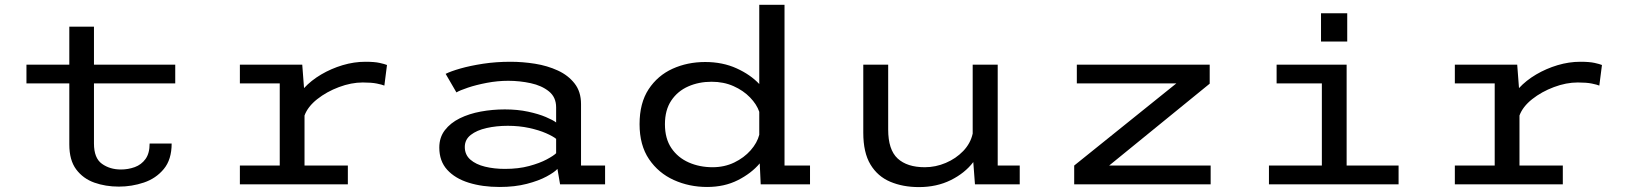

<svg xmlns="http://www.w3.org/2000/svg" viewBox="-20 -770 6813 802"><path d="M269.5 -166.5V-421.5H90.5V-500H269.5V-658.5H372.5V-500H712V-421.5H372.5V-170.5Q372.5 -109.5 405.8 -85.8Q439 -62 485 -62Q515.5 -62 543 -72Q570.5 -82 587.8 -105.8Q605 -129.5 605 -170.5H697Q697 -103.5 664.2 -64Q631.5 -24.5 581 -7.5Q530.5 9.5 476.5 9.5Q421 9.5 374 -7.2Q327 -24 298.2 -62.5Q269.5 -101 269.5 -166.5Z M982 0V-78.5H1148.5V-421.5H982V-500H1242.5L1250 -402Q1279.5 -434 1321.5 -458.8Q1363.5 -483.5 1411.2 -497.8Q1459 -512 1506 -512Q1544.5 -512 1565.8 -507.2Q1587 -502.5 1596.5 -498.5L1585.5 -412.5Q1576 -416.5 1554 -421Q1532 -425.5 1495.5 -425.5Q1447 -425.5 1395.8 -406.2Q1344.5 -387 1305 -355.8Q1265.5 -324.5 1252 -287.5V-78.5H1433V0Z M2067 11Q1995 11 1938 -6.8Q1881 -24.5 1848 -60.8Q1815 -97 1815 -153.5Q1815 -196 1838.2 -226.2Q1861.5 -256.5 1900.5 -275.8Q1939.5 -295 1988.2 -304Q2037 -313 2088.5 -313Q2142 -313 2186 -303.5Q2230 -294 2260 -281.2Q2290 -268.5 2303 -258.5V-321.5Q2303 -364 2273 -388.2Q2243 -412.5 2197 -422.5Q2151 -432.5 2103 -432.5Q2058.5 -432.5 2013.8 -424Q1969 -415.5 1934.8 -404Q1900.5 -392.5 1886.5 -384L1841.5 -461.5Q1862 -472 1903 -483.8Q1944 -495.5 1998 -503.8Q2052 -512 2112.5 -512Q2163 -512 2214.8 -503.8Q2266.5 -495.5 2310 -475.5Q2353.5 -455.5 2380.2 -421.2Q2407 -387 2407 -335.5V-78.5H2507.5V0H2319.5L2308.5 -64.5Q2296 -50.5 2263.2 -32.8Q2230.5 -15 2180.5 -2Q2130.5 11 2067 11ZM2089 -64.5Q2146 -64.5 2190.2 -76.5Q2234.5 -88.5 2263.5 -104Q2292.5 -119.5 2303 -130V-190Q2290.5 -200.5 2261 -213.5Q2231.5 -226.5 2190.2 -235.5Q2149 -244.5 2101 -244.5Q2053.5 -244.5 2012.5 -235.2Q1971.5 -226 1946.5 -206.5Q1921.5 -187 1921.5 -156Q1921.5 -123.5 1944.8 -103.2Q1968 -83 2006 -73.8Q2044 -64.5 2089 -64.5Z M2933.5 11Q2859 11 2794.8 -18Q2730.5 -47 2691 -105.2Q2651.5 -163.5 2651.5 -251.5Q2651.5 -339.5 2689.2 -397Q2727 -454.5 2789.2 -482.8Q2851.5 -511 2925.5 -511Q2998.5 -511 3056.8 -484.5Q3115 -458 3151.5 -419V-750H3257V-78.5H3363.5V0H3157.5L3153.5 -87.5Q3118.5 -46 3062.2 -17.5Q3006 11 2933.5 11ZM2757.5 -251Q2757.5 -191 2784.5 -151.2Q2811.5 -111.5 2856.8 -91.5Q2902 -71.5 2956.5 -71.5Q3006 -71.5 3047 -91.2Q3088 -111 3115.5 -142.2Q3143 -173.5 3151.5 -207V-303Q3141 -334 3113 -363Q3085 -392 3044 -410.2Q3003 -428.5 2952.5 -428.5Q2899 -428.5 2854.8 -409Q2810.5 -389.5 2784 -350Q2757.5 -310.5 2757.5 -251Z M3818.5 11.5Q3751.5 11.5 3698.8 -10.8Q3646 -33 3616 -82.8Q3586 -132.5 3586 -215.5V-500H3690V-229Q3690 -144.5 3729.5 -108Q3769 -71.5 3843 -71.5Q3888 -71.5 3930.5 -89.5Q3973 -107.5 4003.5 -139.2Q4034 -171 4043 -212V-500H4147.5V-78.5H4239.5V0H4052.5L4045.5 -93Q4010 -46.5 3951.2 -17.5Q3892.5 11.5 3818.5 11.5Z M4467 0V-78.5L4893.5 -421.5H4478V-500H5033V-420.5L4613 -78.5H5037V0Z M5498 -714.5H5607.5V-596.5H5498ZM5280.5 0V-78.5H5501.5V-421.5H5312.5V-500H5605V-78.5H5822V0Z M6057 0V-78.5H6223.5V-421.5H6057V-500H6317.5L6325 -402Q6354.5 -434 6396.5 -458.8Q6438.5 -483.5 6486.2 -497.8Q6534 -512 6581 -512Q6619.5 -512 6640.8 -507.2Q6662 -502.5 6671.5 -498.5L6660.5 -412.5Q6651 -416.5 6629 -421Q6607 -425.5 6570.5 -425.5Q6522 -425.5 6470.8 -406.2Q6419.5 -387 6380 -355.8Q6340.5 -324.5 6327 -287.5V-78.5H6508V0Z"/></svg>

Font: Trispace SemiExpanded
Style: Regular
Weight: 400
Width: 6
Designer: Tyler Finck
Foundry: Etcetera Type Company
Version: Version 1.210; ttfautohint (v1.8.3)